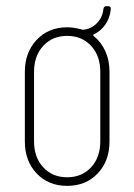

<svg xmlns="http://www.w3.org/2000/svg" viewBox="-20 -598 438 626"><path d="M285 -481Q310 -461 323.5 -431Q337 -401 337 -364V-137Q337 -73 298.5 -32.5Q260 8 199 8Q138 8 99.5 -32.5Q61 -73 61 -137V-364Q61 -427 99.5 -468Q138 -509 199 -509Q220 -509 246 -502Q247 -501 251 -501Q276 -503 295 -521.5Q314 -540 317 -568Q318 -578 328 -578H332Q343 -578 341 -566Q338 -539 323.5 -518Q309 -497 286 -486Q282 -485 285 -481ZM199 -481Q151 -481 121 -448.5Q91 -416 91 -364V-137Q91 -85 121 -52.5Q151 -20 199 -20Q247 -20 277 -52.5Q307 -85 307 -137V-364Q307 -416 277 -448.5Q247 -481 199 -481Z"/></svg>

Font: Barlow Condensed Thin
Style: Regular
Weight: 250
Width: 3
Designer: Jeremy Tribby
Foundry: Tribby Type
Version: Version 1.408